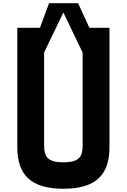

<svg xmlns="http://www.w3.org/2000/svg" viewBox="-20 -1175 798 1208"><path d="M378.8 12.5C585 12.5 668.8 -76.2 668.8 -250V-1000H542.5L471.2 -1155H288.8L231.2 -1000H88.8V-250C88.8 -76.2 172.5 12.5 378.8 12.5ZM257.5 -261.2V-845L378.8 -1096.2L500 -843.8V-261.2C500 -190 480 -153.8 378.8 -153.8C277.5 -153.8 257.5 -190 257.5 -261.2Z"/></svg>

Font: Basalte Marquee
Style: Regular
Weight: 400
Designer: Ange Degheest & Benjamin Gomez & Eugénie Bidaut
Foundry: Velvetyne Type Foundry
Version: Version 1.000;FEAKit 1.0